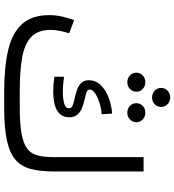

<svg xmlns="http://www.w3.org/2000/svg" viewBox="22 -854 832 916"><g transform="rotate(90 438.0 -396.0)"><path d="M414.1 -74.2H491.2Q569.8 -74.2 617.4 -82.8Q665 -91.3 689.2 -109.9Q713.4 -128.4 721.4 -158.9Q729.5 -189.5 729.5 -233.4V-665H797.9V-234.9Q797.9 -171.4 786.1 -126.7Q774.4 -82 742.2 -54Q710 -25.9 649.9 -12.9Q589.8 0 493.7 0H414.1Q298.8 0 217.8 -19.3Q136.7 -38.6 94.5 -85.4Q52.2 -132.3 52.2 -214.8Q52.2 -246.1 58.8 -275.6Q65.4 -305.2 76.2 -333.5L138.7 -310.1Q132.3 -289.1 127.4 -266.4Q122.6 -243.7 122.6 -222.7Q122.6 -159.7 157.2 -127.9Q191.9 -96.2 257.3 -85.2Q322.8 -74.2 414.1 -74.2ZM346.2 -285.6Q359.4 -283.7 379.2 -281.7Q398.9 -279.8 419.4 -279.8Q448.7 -279.8 472.7 -285.9Q496.6 -292 496.6 -310.1Q496.6 -320.8 483.2 -326.4Q469.7 -332 449.7 -336.2Q429.7 -340.3 409.7 -347.2Q389.6 -354 376.2 -367.2Q362.8 -380.4 362.8 -403.8Q362.8 -432.1 379.4 -452.9Q396 -473.6 421.4 -487.1Q446.8 -500.5 473.9 -507.3Q501 -514.2 522 -514.6L524.9 -464.8Q504.4 -464.4 476.8 -456.5Q449.2 -448.7 428.2 -435.8Q407.2 -422.9 407.2 -407.2Q407.2 -397.5 420.4 -392.8Q433.6 -388.2 453.4 -383.8Q473.1 -379.4 492.7 -372.3Q512.2 -365.2 524.9 -351.1Q539.6 -335.4 539.6 -312Q539.6 -280.8 522.2 -263.9Q504.9 -247.1 477.1 -240.5Q449.2 -233.9 418 -233.9Q381.8 -233.9 346.2 -239.3ZM399.4 -748.5Q399.4 -767.1 412.6 -779.5Q425.8 -792 444.8 -792Q463.9 -792 477.1 -779.5Q490.2 -767.1 490.2 -748.5Q490.2 -730.5 477.1 -718Q463.9 -705.6 444.8 -705.6Q425.8 -705.6 412.6 -718Q399.4 -730.5 399.4 -748.5ZM472.2 -630.4Q472.2 -648.4 485.4 -660.9Q498.5 -673.3 517.6 -673.3Q536.6 -673.3 549.8 -661.1Q563 -648.9 563 -630.4Q563 -612.3 549.8 -599.9Q536.6 -587.4 517.6 -587.4Q498.5 -587.4 485.4 -599.9Q472.2 -612.3 472.2 -630.4ZM326.7 -630.4Q326.7 -648.4 339.8 -660.9Q353 -673.3 372.1 -673.3Q391.1 -673.3 404.3 -661.1Q417.5 -648.9 417.5 -630.4Q417.5 -612.3 404.3 -599.9Q391.1 -587.4 372.1 -587.4Q353 -587.4 339.8 -599.9Q326.7 -612.3 326.7 -630.4Z"/></g></svg>

Font: Vazirmatn RD UI Light
Style: Regular
Weight: 300
Designer: Saber Rastikerdar
Foundry: Saber Rastikerdar
Version: Version 33.003